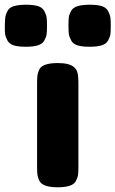

<svg xmlns="http://www.w3.org/2000/svg" viewBox="-116 -793 489 813"><path d="M41 -439Q41 -462 42.5 -473.5Q44 -485 51 -500Q65 -526 129 -526Q177 -526 197 -509Q214 -495 215 -466Q216 -456 216 -437V-87Q216 -64 214.5 -52.5Q213 -41 205 -26Q192 0 128 0Q65 0 51 -27Q44 -42 42.5 -53Q41 -64 41 -88ZM44.5 -601Q25 -595 -7 -595Q-39 -595 -58 -601Q-77 -607 -85 -622.5Q-93 -638 -94.5 -649.5Q-96 -661 -95.5 -685.5Q-95 -710 -93.5 -720.5Q-92 -731 -84.5 -746Q-77 -761 -57.5 -767Q-38 -773 -6 -773Q26 -773 45 -767Q64 -761 72 -745.5Q80 -730 81.5 -718.5Q83 -707 83 -683.5Q83 -660 81.5 -648.5Q80 -637 72 -622Q64 -607 44.5 -601ZM314.5 -601Q295 -595 263 -595Q231 -595 212 -601Q193 -607 185 -622.5Q177 -638 175.5 -649.5Q174 -661 174 -685Q174 -709 175.5 -720.5Q177 -732 185 -746.5Q193 -761 212.5 -767Q232 -773 264 -773Q296 -773 315 -767Q334 -761 342 -745.5Q350 -730 351.5 -718.5Q353 -707 353 -683.5Q353 -660 351.5 -648.5Q350 -637 342 -622Q334 -607 314.5 -601Z"/></svg>

Font: Fredoka One
Style: Regular
Weight: 400
Version: Version 1.001;April 7, 2020;FontCreator 12.0.0.2522 64-bit